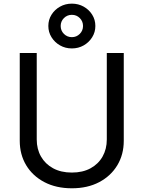

<svg xmlns="http://www.w3.org/2000/svg" viewBox="-20 -1017 784 1049"><path d="M372.6 11.7Q286.6 11.7 222.4 -22Q158.2 -55.7 123 -114.3Q87.9 -172.9 87.9 -247.6V-727.5H180.7V-254.9Q180.7 -202.6 203.9 -161.9Q227.1 -121.1 270 -97.7Q313 -74.2 372.6 -74.2Q432.1 -74.2 474.9 -97.7Q517.6 -121.1 540.5 -161.9Q563.5 -202.6 563.5 -254.9V-727.5H656.2V-247.6Q656.2 -172.9 621.1 -114.3Q585.9 -55.7 522.2 -22Q458.5 11.7 372.6 11.7ZM372.6 -752.4Q336.9 -752.4 307.9 -769Q278.8 -785.6 261.5 -813.5Q244.1 -841.3 244.1 -875Q244.1 -909.2 261.5 -936.8Q278.8 -964.4 307.9 -980.7Q336.9 -997.1 372.6 -997.1Q408.2 -997.1 437.3 -980.7Q466.3 -964.4 483.6 -936.8Q501 -909.2 501 -875Q501 -841.3 483.6 -813.5Q466.3 -785.6 437.3 -769Q408.2 -752.4 372.6 -752.4ZM372.6 -814Q397.9 -814 415.8 -831.8Q433.6 -849.6 433.6 -875Q433.6 -900.4 416 -918.2Q398.4 -936 372.6 -936Q347.2 -936 329.3 -918.2Q311.5 -900.4 311.5 -875Q311.5 -849.6 329.3 -831.8Q347.2 -814 372.6 -814Z"/></svg>

Font: Inter-Regular
Style: Regular
Weight: 400
Designer: Rasmus Andersson
Foundry: rsms
Version: Version 4.000;git-a52131595